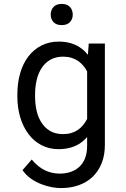

<svg xmlns="http://www.w3.org/2000/svg" viewBox="-20 -750 640 978"><path d="M68.4 -268.6V-258.3Q68.4 -201.7 83 -152.6Q97.7 -103.5 125 -67.4Q151.9 -31.2 190.9 -10.7Q230 9.8 278.3 9.8Q307.1 9.8 332 3.7Q356.9 -2.4 377.4 -13.7Q390.6 -21 402.1 -30.8Q413.6 -40.5 423.8 -52.2V-6.8Q423.8 27.3 414.1 53.7Q404.3 80.1 386.2 97.7Q367.7 115.7 341.8 125Q315.9 134.3 283.7 134.3Q265.6 134.3 247.6 130.6Q229.5 127 211.4 118.7Q193.4 110.4 175.8 96.4Q158.2 82.5 141.6 62.5L94.7 116.7Q112.8 142.6 137.9 160.2Q163.1 177.7 190.4 188Q217.3 198.7 243.7 203.4Q270 208 290.5 208Q340.3 208 381.3 193.4Q422.4 178.7 452.1 150.4Q481.4 122.1 497.8 81.5Q514.2 41 514.2 -11.2V-528.3H432.1L427.7 -470.7Q418.5 -482.4 408 -492.2Q397.5 -502 385.7 -509.3Q364.3 -523.4 337.6 -530.8Q311 -538.1 279.3 -538.1Q230 -538.1 190.9 -518.1Q151.9 -498 124.5 -462.4Q97.2 -426.8 82.8 -377.2Q68.4 -327.6 68.4 -268.6ZM158.7 -258.3V-268.6Q158.7 -307.1 166.7 -342Q174.8 -377 192.4 -403.8Q209.5 -430.2 236.6 -445.8Q263.7 -461.4 301.8 -461.4Q324.2 -461.4 342.8 -455.8Q361.3 -450.2 376.5 -440.4Q391.6 -430.2 403.3 -416.5Q415 -402.8 423.8 -386.2V-144Q415 -127 403.3 -112.8Q391.6 -98.6 377 -88.4Q361.8 -78.1 343 -72.5Q324.2 -66.9 300.8 -66.9Q263.2 -66.9 236.3 -82.3Q209.5 -97.7 192.4 -124Q174.8 -150.4 166.7 -185.1Q158.7 -219.7 158.7 -258.3ZM238.3 -675.3Q238.3 -652.8 252.4 -637.5Q266.6 -622.1 294.4 -622.1Q322.3 -622.1 336.4 -637.5Q350.6 -652.8 350.6 -675.3Q350.6 -698.7 336.4 -714.4Q322.3 -730 294.4 -730Q266.6 -730 252.4 -714.4Q238.3 -698.7 238.3 -675.3Z"/></svg>

Font: Roboto Mono
Style: Regular
Weight: 400
Monospace: yes
Designer: Google
Version: Version 3.000